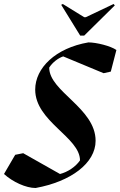

<svg xmlns="http://www.w3.org/2000/svg" viewBox="-54 -926 602 960"><path d="M124 14C300 -18 424 -110 424 -222C424 -386 192 -468 192 -588C209 -615 238 -636 262 -644L464 -560L500 -568L528 -676C500 -696 428 -714 388 -714C224 -686 122 -586 122 -478C122 -318 346 -240 346 -124C324 -92 285 -66 246 -56L62 -160L22 -152L-34 -56C10 -16 76 14 124 14ZM347 -748H367L520 -899L514 -906L375 -840H367L260 -906L252 -902Z"/></svg>

Font: Mazius Display Extra Italic
Style: Bold
Weight: 700
Italic angle: -17°
Designer: Alberto Casagrande & Collletttivo
Foundry: Collletttivo
Version: Version 2.000;Glyphs 3.2 (3217)